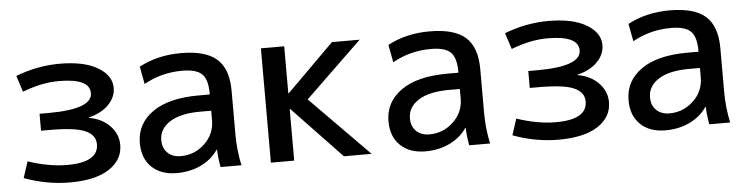

<svg xmlns="http://www.w3.org/2000/svg" viewBox="-39 -695 3393 870"><g transform="rotate(-5 1657.5 -260.0)"><path d="M360 -274Q419 -264 455 -226.5Q491 -189 491 -140Q491 -72 428.5 -31Q366 10 249 10Q145 10 42 -28L66 -102Q161 -70 244 -70Q386 -70 386 -152Q386 -194 340 -214.5Q294 -235 179 -235H139V-312H179Q379 -312 379 -385Q379 -452 239 -452Q160 -452 73 -418L49 -492Q148 -530 249 -530Q360 -530 422 -493Q484 -456 484 -400Q484 -358 451 -324Q418 -290 360 -276Z M915 -258H865Q775 -258 726.5 -227Q678 -196 678 -145Q678 -108 700.5 -86.5Q723 -65 760 -65Q823 -65 869 -108.5Q915 -152 915 -215ZM580 -140Q580 -227 653.5 -279.5Q727 -332 865 -332H915V-337Q915 -400 889.5 -425Q864 -450 800 -450Q705 -450 625 -405L610 -485Q694 -530 800 -530Q913 -530 964 -484.5Q1015 -439 1015 -340V-140Q1015 -69 1030 0H935Q927 -44 926 -80H924Q896 -38 846.5 -14Q797 10 735 10Q664 10 622 -30Q580 -70 580 -140Z M1272 -306 1487 -520H1613L1355 -271L1622 0H1496L1272 -235H1270V0H1164V-520H1270V-306Z M2046 -258H1996Q1906 -258 1857.5 -227Q1809 -196 1809 -145Q1809 -108 1831.5 -86.5Q1854 -65 1891 -65Q1954 -65 2000 -108.5Q2046 -152 2046 -215ZM1711 -140Q1711 -227 1784.5 -279.5Q1858 -332 1996 -332H2046V-337Q2046 -400 2020.5 -425Q1995 -450 1931 -450Q1836 -450 1756 -405L1741 -485Q1825 -530 1931 -530Q2044 -530 2095 -484.5Q2146 -439 2146 -340V-140Q2146 -69 2161 0H2066Q2058 -44 2057 -80H2055Q2027 -38 1977.5 -14Q1928 10 1866 10Q1795 10 1753 -30Q1711 -70 1711 -140Z M2583 -274Q2642 -264 2678 -226.5Q2714 -189 2714 -140Q2714 -72 2651.5 -31Q2589 10 2472 10Q2368 10 2265 -28L2289 -102Q2384 -70 2467 -70Q2609 -70 2609 -152Q2609 -194 2563 -214.5Q2517 -235 2402 -235H2362V-312H2402Q2602 -312 2602 -385Q2602 -452 2462 -452Q2383 -452 2296 -418L2272 -492Q2371 -530 2472 -530Q2583 -530 2645 -493Q2707 -456 2707 -400Q2707 -358 2674 -324Q2641 -290 2583 -276Z M3138 -258H3088Q2998 -258 2949.5 -227Q2901 -196 2901 -145Q2901 -108 2923.5 -86.5Q2946 -65 2983 -65Q3046 -65 3092 -108.5Q3138 -152 3138 -215ZM2803 -140Q2803 -227 2876.5 -279.5Q2950 -332 3088 -332H3138V-337Q3138 -400 3112.5 -425Q3087 -450 3023 -450Q2928 -450 2848 -405L2833 -485Q2917 -530 3023 -530Q3136 -530 3187 -484.5Q3238 -439 3238 -340V-140Q3238 -69 3253 0H3158Q3150 -44 3149 -80H3147Q3119 -38 3069.5 -14Q3020 10 2958 10Q2887 10 2845 -30Q2803 -70 2803 -140Z"/></g></svg>

Font: M PLUS 1p Medium
Style: Regular
Weight: 500
Version: Version 1.062